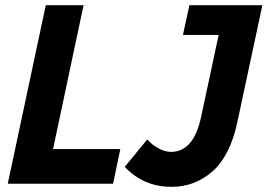

<svg xmlns="http://www.w3.org/2000/svg" viewBox="-20 -710 1034 742"><path d="M10 0 157 -690H303L185 -134H445L417 0ZM462 -65 549 -171Q569 -149 594 -136Q619 -123 641 -123Q684 -123 713.5 -156.5Q743 -190 758 -262L825 -575H687L712 -690H994L897 -237Q869 -107 801 -47.5Q733 12 644 12Q587 12 542 -8Q497 -28 462 -65Z"/></svg>

Font: Radio Canada Condensed
Style: Bold Italic
Weight: 700
Width: 3
Italic angle: -12°
Designer: Charles Daoud, Etienne Aubert Bonn, Alexandre Saumier Demers, Jacques Le Bailly
Foundry: Radio-Canada
Version: Version 2.104; ttfautohint (v1.8.4.7-5d5b);gftools[0.9.28.de